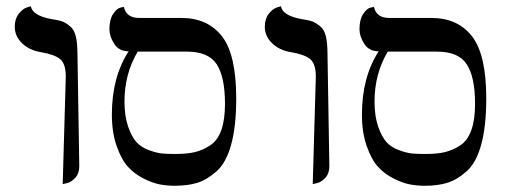

<svg xmlns="http://www.w3.org/2000/svg" viewBox="-20 -579 1629 610"><path d="M179.2 5.9 189 -335.9Q189 -376 171.4 -390.9Q153.8 -405.8 110.8 -413.1Q73.7 -418.9 50.3 -441.4Q26.9 -463.9 26.9 -494.1Q26.9 -519 39.3 -534.9Q51.8 -550.8 64.9 -555.2L78.1 -559.1Q83 -530.3 140.1 -519Q166 -515.1 177.5 -511Q189 -506.8 202.4 -495.8Q215.8 -484.9 220.9 -463.4Q226.1 -441.9 226.1 -405.8L231.9 -50.8Q231.9 -27.8 219 -13.9Q206.1 0 192.4 2.9Z M573.7 -415H417.5Q375.5 -344.2 375.5 -256.8Q375.5 -210 387 -177Q398.4 -144 413.6 -127.4Q428.7 -110.8 453.6 -101.8Q478.5 -92.8 495.1 -91.3Q511.7 -89.8 537.6 -89.8Q573.7 -89.8 598.1 -95.5Q622.6 -101.1 646.7 -116.5Q670.9 -131.8 682.9 -165Q694.8 -198.2 694.8 -249Q694.8 -334 668.7 -374.5Q642.6 -415 573.7 -415ZM534.7 11.2Q511.7 11.2 488.8 7.1Q465.8 2.9 436.8 -11.5Q407.7 -25.9 386.7 -48.8Q365.7 -71.8 350.6 -115Q335.4 -158.2 335.4 -214.8Q335.4 -334 388.7 -416Q357.9 -416 342.8 -439.9Q327.6 -463.9 327.6 -485.8Q327.6 -516.6 339.1 -534.2Q350.6 -551.8 362.3 -554.7L373.5 -557.1Q381.3 -522 421.9 -522H555.7Q639.6 -522 685.1 -463.9Q730.5 -405.8 730.5 -266.1Q730.5 -178.2 714.6 -120.1Q698.7 -62 668.2 -34.9Q637.7 -7.8 607.2 1.7Q576.7 11.2 534.7 11.2Z M973.6 5.9 983.4 -335.9Q983.4 -376 965.8 -390.9Q948.2 -405.8 905.3 -413.1Q868.2 -418.9 844.7 -441.4Q821.3 -463.9 821.3 -494.1Q821.3 -519 833.7 -534.9Q846.2 -550.8 859.4 -555.2L872.6 -559.1Q877.4 -530.3 934.6 -519Q960.4 -515.1 971.9 -511Q983.4 -506.8 996.8 -495.8Q1010.3 -484.9 1015.4 -463.4Q1020.5 -441.9 1020.5 -405.8L1026.4 -50.8Q1026.4 -27.8 1013.4 -13.9Q1000.5 0 986.8 2.9Z M1368.2 -415H1211.9Q1169.9 -344.2 1169.9 -256.8Q1169.9 -210 1181.4 -177Q1192.9 -144 1208 -127.4Q1223.1 -110.8 1248 -101.8Q1272.9 -92.8 1289.6 -91.3Q1306.2 -89.8 1332 -89.8Q1368.2 -89.8 1392.6 -95.5Q1417 -101.1 1441.2 -116.5Q1465.3 -131.8 1477.3 -165Q1489.3 -198.2 1489.3 -249Q1489.3 -334 1463.1 -374.5Q1437 -415 1368.2 -415ZM1329.1 11.2Q1306.2 11.2 1283.2 7.1Q1260.3 2.9 1231.2 -11.5Q1202.1 -25.9 1181.2 -48.8Q1160.2 -71.8 1145 -115Q1129.9 -158.2 1129.9 -214.8Q1129.9 -334 1183.1 -416Q1152.3 -416 1137.2 -439.9Q1122.1 -463.9 1122.1 -485.8Q1122.1 -516.6 1133.5 -534.2Q1145 -551.8 1156.7 -554.7L1168 -557.1Q1175.8 -522 1216.3 -522H1350.1Q1434.1 -522 1479.5 -463.9Q1524.9 -405.8 1524.9 -266.1Q1524.9 -178.2 1509 -120.1Q1493.2 -62 1462.6 -34.9Q1432.1 -7.8 1401.6 1.7Q1371.1 11.2 1329.1 11.2Z"/></svg>

Font: Biolilbert
Style: Regular
Weight: 400
Designer: Philipp H. Poll
Foundry: Philipp H. Poll
Version: Version 1.1.0